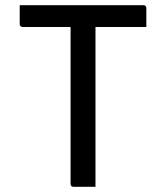

<svg xmlns="http://www.w3.org/2000/svg" viewBox="-20 -720 640 740"><path d="M56 -700H533Q538 -700 541 -697Q544 -694 544 -689V-616H348V0H263Q258 0 255 -3Q252 -6 252 -11V-616H67Q64 -616 61.5 -617.5Q59 -619 57.5 -621.5Q56 -624 56 -627Z"/></svg>

Font: Code D OnePiece
Style: Regular
Weight: 400
Version: Version 1.085; ttfautohint (v1.8.4.7-5d5b);Nerd Fonts 3.0.2